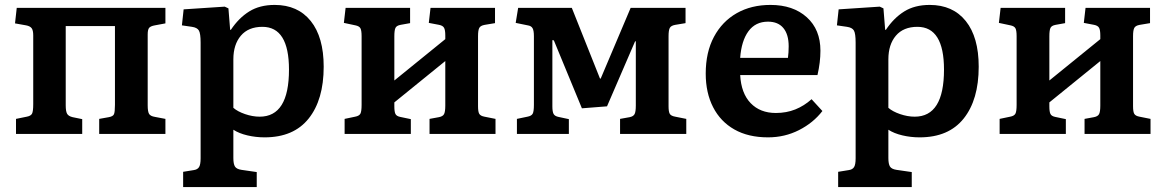

<svg xmlns="http://www.w3.org/2000/svg" viewBox="-20 -544 4736 780"><path d="M45 0V-61L89 -70Q105 -73 110 -82Q115 -91 115 -121V-400Q115 -421 108.5 -429.5Q102 -438 86 -441L41 -449L48 -512H652V-449L609 -441Q592 -438 586 -431Q580 -424 580 -404V-116Q580 -91 585.5 -81.5Q591 -72 610 -69L652 -61V0H383V-61L422 -68Q439 -71 443 -80Q447 -89 447 -118V-438H247V-116Q247 -92 252.5 -82Q258 -72 275 -68L314 -60V0Z M724 216V154L767 147Q782 145 788.5 135Q795 125 795 99V-371Q795 -408 788 -420Q781 -432 760 -435L719 -441L726 -506L893 -517L908 -510L915 -423H918Q950 -471 992.5 -497.5Q1035 -524 1096 -524Q1190 -524 1242.5 -458.5Q1295 -393 1295 -273Q1295 -139 1234 -62.5Q1173 14 1055 14Q1019 14 985 6Q951 -2 928 -17V98Q928 122 934.5 132.5Q941 143 961 146L1023 155V216ZM1035 -70Q1154 -70 1154 -261Q1154 -435 1046 -435Q989 -435 958.5 -399Q928 -363 928 -303V-106Q945 -91 975.5 -80.5Q1006 -70 1035 -70Z M1380 0V-61L1423 -70Q1439 -73 1444 -82Q1449 -91 1449 -118V-397Q1449 -421 1444 -429.5Q1439 -438 1424 -441L1377 -451L1384 -512H1646V-450L1607 -443Q1591 -440 1586.5 -430.5Q1582 -421 1582 -396V-217L1789 -385V-400Q1789 -422 1784 -431Q1779 -440 1764 -443L1722 -451L1729 -512H1991V-450L1949 -443Q1932 -440 1927 -430.5Q1922 -421 1922 -397V-112Q1922 -90 1927 -81.5Q1932 -73 1948 -70L1993 -61V0H1725V-61L1763 -68Q1779 -71 1784 -80.5Q1789 -90 1789 -115V-296L1582 -128V-112Q1582 -90 1586.5 -81Q1591 -72 1606 -69L1649 -60V0Z M2080 0V-61L2123 -70Q2139 -73 2144 -82Q2149 -91 2149 -118V-397Q2149 -420 2143.5 -429.5Q2138 -439 2124 -441L2075 -451L2085 -512H2303L2417 -226L2420 -224L2542 -512H2765V-450L2723 -443Q2706 -440 2701 -430.5Q2696 -421 2696 -397V-112Q2696 -90 2701 -81.5Q2706 -73 2723 -70L2768 -61V0H2499V-61L2538 -68Q2553 -71 2558 -80.5Q2563 -90 2563 -115V-376H2560L2446 -112L2344 -104L2230 -380L2224 -381V-112Q2224 -90 2229 -81Q2234 -72 2249 -69L2291 -60V0Z M3100 14Q3020 14 2963.5 -18Q2907 -50 2877 -108.5Q2847 -167 2847 -245Q2847 -332 2880.5 -394.5Q2914 -457 2973 -490.5Q3032 -524 3110 -524Q3202 -524 3257.5 -474Q3313 -424 3313 -338Q3313 -291 3301 -239H2987Q2991 -165 3029.5 -125Q3068 -85 3132 -85Q3175 -85 3211 -99.5Q3247 -114 3277 -141L3321 -93Q3284 -45 3226 -15.5Q3168 14 3100 14ZM2987 -309H3181Q3184 -330 3184 -356Q3184 -404 3162.5 -430Q3141 -456 3100 -456Q3049 -456 3020.5 -417Q2992 -378 2987 -309Z M3385 216V154L3428 147Q3443 145 3449.5 135Q3456 125 3456 99V-371Q3456 -408 3449 -420Q3442 -432 3421 -435L3380 -441L3387 -506L3554 -517L3569 -510L3576 -423H3579Q3611 -471 3653.5 -497.5Q3696 -524 3757 -524Q3851 -524 3903.5 -458.5Q3956 -393 3956 -273Q3956 -139 3895 -62.5Q3834 14 3716 14Q3680 14 3646 6Q3612 -2 3589 -17V98Q3589 122 3595.5 132.5Q3602 143 3622 146L3684 155V216ZM3696 -70Q3815 -70 3815 -261Q3815 -435 3707 -435Q3650 -435 3619.5 -399Q3589 -363 3589 -303V-106Q3606 -91 3636.5 -80.5Q3667 -70 3696 -70Z M4041 0V-61L4084 -70Q4100 -73 4105 -82Q4110 -91 4110 -118V-397Q4110 -421 4105 -429.5Q4100 -438 4085 -441L4038 -451L4045 -512H4307V-450L4268 -443Q4252 -440 4247.5 -430.5Q4243 -421 4243 -396V-217L4450 -385V-400Q4450 -422 4445 -431Q4440 -440 4425 -443L4383 -451L4390 -512H4652V-450L4610 -443Q4593 -440 4588 -430.5Q4583 -421 4583 -397V-112Q4583 -90 4588 -81.5Q4593 -73 4609 -70L4654 -61V0H4386V-61L4424 -68Q4440 -71 4445 -80.5Q4450 -90 4450 -115V-296L4243 -128V-112Q4243 -90 4247.5 -81Q4252 -72 4267 -69L4310 -60V0Z"/></svg>

Font: Literata SemiBold
Style: Regular
Weight: 600
Designer: Latin by Veronika Burian and Jose Scaglione. Greek by Irene Vlachou. Cyrillic by Vera Evstafieva.
Foundry: TypeTogether
Version: Version 3.103; ttfautohint (v1.8.4.7-5d5b);gftools[0.9.29]